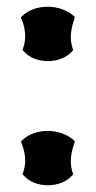

<svg xmlns="http://www.w3.org/2000/svg" viewBox="-20 -537 285 572"><path d="M198 -121C179 -137 151 -147 122 -147C92 -147 65 -137 47 -120L42 -115L45 -108C52 -91 55 -74 55 -59C55 -47 53 -35 49 -24L47 -18L52 -13C68 5 94 15 123 15C151 15 177 5 194 -13L198 -18L196 -24C193 -34 191 -44 191 -56C191 -72 194 -89 201 -109L203 -116ZM198 -491C179 -507 151 -517 122 -517C92 -517 65 -507 47 -490L42 -485L45 -478C52 -461 55 -444 55 -429C55 -417 53 -405 49 -394L47 -388L52 -383C68 -365 94 -355 123 -355C151 -355 177 -365 194 -383L198 -388L196 -394C193 -404 191 -414 191 -426C191 -442 194 -459 201 -479L203 -486Z"/></svg>

Font: Hanalei Fill
Style: Regular
Weight: 400
Designer: Astigmatic (AOETI)
Foundry: Astigmatic (AOETI)
Version: Version 1.000